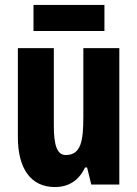

<svg xmlns="http://www.w3.org/2000/svg" viewBox="-20 -744 554 774"><path d="M401 -724H115V-619H401ZM461 -550H316V-274C316 -177 307 -119 245 -119C210 -119 197 -159 197 -237V-550H52V-191C52 -65 104 10 201 10C258 10 298 -17 323 -69H331L348 0H461Z"/></svg>

Font: Noto Sans Myanmar ExtraCondensed ExtraBold
Style: Regular
Weight: 800
Width: 2
Designer: Monotype Design Team
Foundry: Monotype Imaging Inc.
Version: Version 2.107